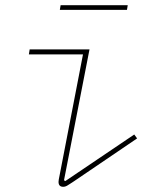

<svg xmlns="http://www.w3.org/2000/svg" viewBox="-20 -706 640 738"><path d="M223 12Q205 12 205 -7Q205 -10 206 -16.5Q207 -23 211 -42L299 -497H91L94 -516H324L226 -13L231 -10L496 -189L507 -174L264 -9Q251 -1 241.5 5.5Q232 12 223 12ZM213 -686H471L468 -668H210Z"/></svg>

Font: IBM Plex Mono Thin
Style: Italic
Weight: 100
Italic angle: -9°
Monospace: yes
Designer: Mike Abbink, Paul van der Laan, Pieter van Rosmalen
Foundry: Bold Monday
Version: Version 2.3